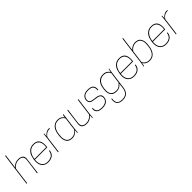

<svg xmlns="http://www.w3.org/2000/svg" viewBox="369 -2498 4402 4402"><g transform="rotate(-45 2570.0 -297.0)"><path d="M381 0H361L410 -374Q412 -391 412 -406Q412 -516 283 -516Q222 -516 174 -488.5Q126 -461 96 -419L41 0H21L126 -800H146L100 -449Q170 -536 283 -536Q348 -536 390.5 -507.5Q433 -479 433 -412Q433 -397 381 0Z M723 6Q633 6 579.5 -50.5Q526 -107 526 -204Q526 -246 534.5 -293.5Q543 -341 555 -376Q579 -447 634 -491.5Q689 -536 772 -536Q955 -536 955 -333Q955 -303 949 -255H549Q546 -231 546 -209Q546 -119 592.5 -66.5Q639 -14 723 -14Q808 -14 858.5 -52.5Q909 -91 918 -170H938L932 -131Q918 -69 864.5 -31.5Q811 6 723 6ZM932 -275Q936 -305 936 -332Q936 -420 894.5 -468Q853 -516 772 -516Q677 -516 621.5 -450Q566 -384 552 -275Z M1061 0H1041L1095 -412L1105 -530H1121L1116 -444Q1135 -476 1177.5 -506Q1220 -536 1281 -536L1296 -535L1293 -516Q1216 -516 1174.5 -483Q1133 -450 1116 -419Z M1748 -530H1727ZM1500 6Q1411 6 1367 -47.5Q1323 -101 1323 -195Q1323 -239 1331.5 -290Q1340 -341 1352 -377Q1375 -449 1428 -492.5Q1481 -536 1561 -536Q1641 -536 1687 -490Q1707 -472 1717 -452L1727 -530H1748L1694 -118L1684 0H1668L1673 -86Q1649 -50 1606 -22Q1563 6 1500 6ZM1500 -14Q1562 -14 1605.5 -43Q1649 -72 1673 -111L1714 -423Q1705 -444 1685 -466Q1640 -516 1561 -516Q1466 -516 1414 -450Q1362 -384 1350 -277Q1343 -224 1343 -197Q1343 -111 1382 -62.5Q1421 -14 1500 -14Z M1971 6Q1900 6 1860.5 -25.5Q1821 -57 1821 -121Q1823 -149 1873 -530H1893L1844 -156Q1842 -139 1842 -124Q1842 -68 1876 -41Q1910 -14 1971 -14Q2083 -14 2158 -111L2213 -530H2233L2179 -118L2169 0H2153L2158 -86Q2086 6 1971 6Z M2483 6Q2389 6 2345 -29.5Q2301 -65 2301 -122L2305 -160H2325Q2322 -142 2322 -127Q2322 -95 2336.5 -69.5Q2351 -44 2386 -29Q2421 -14 2483 -14Q2568 -14 2615.5 -53Q2663 -92 2663 -154Q2663 -206 2627 -229.5Q2591 -253 2495 -261Q2420 -266 2379.5 -291.5Q2339 -317 2339 -375L2340 -392Q2344 -454 2393.5 -495Q2443 -536 2533 -536Q2710 -536 2710 -402L2706 -360H2686Q2689 -380 2689 -398Q2689 -456 2653 -486Q2617 -516 2533 -516Q2449 -516 2404 -477.5Q2359 -439 2359 -375Q2359 -326 2396.5 -305.5Q2434 -285 2520 -278Q2684 -266 2684 -164L2682 -141Q2678 -79 2629 -36.5Q2580 6 2483 6Z M2943 206Q2765 206 2765 51Q2765 33 2769 0H2789Q2785 27 2785 49Q2785 117 2820.5 151.5Q2856 186 2943 186Q3034 186 3080 136Q3126 86 3134 0L3149 -120Q3086 -34 2982 -34Q2911 -34 2865.5 -67Q2820 -100 2806 -167Q2800 -191 2800 -220Q2800 -245 2807 -297Q2837 -536 3034 -536Q3096 -536 3137 -509.5Q3178 -483 3195 -447L3213 -530H3228L3207 -408L3152 13Q3124 206 2943 206ZM2982 -54Q3044 -54 3084.5 -83Q3125 -112 3153 -151L3189 -423Q3169 -465 3128.5 -490.5Q3088 -516 3034 -516Q2953 -516 2898 -463.5Q2843 -411 2827 -297Q2821 -248 2821 -224Q2821 -133 2866.5 -93.5Q2912 -54 2982 -54Z M3506 6Q3416 6 3362.5 -50.5Q3309 -107 3309 -204Q3309 -246 3317.5 -293.5Q3326 -341 3338 -376Q3362 -447 3417 -491.5Q3472 -536 3555 -536Q3738 -536 3738 -333Q3738 -303 3732 -255H3332Q3329 -231 3329 -209Q3329 -119 3375.5 -66.5Q3422 -14 3506 -14Q3591 -14 3641.5 -52.5Q3692 -91 3701 -170H3721L3715 -131Q3701 -69 3647.5 -31.5Q3594 6 3506 6ZM3715 -275Q3719 -305 3719 -332Q3719 -420 3677.5 -468Q3636 -516 3555 -516Q3460 -516 3404.5 -450Q3349 -384 3335 -275Z M4011 6Q3904 6 3852 -83L3834 0H3819L3840 -122L3929 -800H3949L3903 -450Q3932 -492 3978 -514Q4024 -536 4072 -536Q4165 -536 4207 -481.5Q4249 -427 4249 -337Q4249 -309 4245 -277Q4238 -192 4210.5 -128.5Q4183 -65 4133.5 -29.5Q4084 6 4011 6ZM4011 -14Q4108 -14 4159 -79.5Q4210 -145 4222 -253Q4229 -307 4229 -335Q4229 -516 4072 -516Q3969 -516 3899 -419L3858 -107Q3869 -86 3889 -64.5Q3909 -43 3939 -28.5Q3969 -14 4011 -14Z M4546 6Q4456 6 4402.5 -50.5Q4349 -107 4349 -204Q4349 -246 4357.5 -293.5Q4366 -341 4378 -376Q4402 -447 4457 -491.5Q4512 -536 4595 -536Q4778 -536 4778 -333Q4778 -303 4772 -255H4372Q4369 -231 4369 -209Q4369 -119 4415.5 -66.5Q4462 -14 4546 -14Q4631 -14 4681.5 -52.5Q4732 -91 4741 -170H4761L4755 -131Q4741 -69 4687.5 -31.5Q4634 6 4546 6ZM4755 -275Q4759 -305 4759 -332Q4759 -420 4717.5 -468Q4676 -516 4595 -516Q4500 -516 4444.5 -450Q4389 -384 4375 -275Z M4884 0H4864L4918 -412L4928 -530H4944L4939 -444Q4958 -476 5000.5 -506Q5043 -536 5104 -536L5119 -535L5116 -516Q5039 -516 4997.5 -483Q4956 -450 4939 -419Z"/></g></svg>

Font: Tanohe Sans Thin
Style: Italic
Weight: 100
Designer: Village Type and Design LLC & Cristiano Sobral
Foundry: Cooper Hewitt Smithsonian Design Museum
Version: Version 1.00;September 29, 2021;FontCreator 13.0.0.2655 64-b